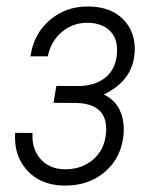

<svg xmlns="http://www.w3.org/2000/svg" viewBox="-20 -558 477 587"><path d="M217.8 -294.9Q268.6 -294.9 300.8 -319.8Q333 -344.7 337.4 -392.1Q337.9 -398.9 337.9 -405.3Q337.9 -440.4 317.9 -461.9Q293.9 -487.3 249.5 -488.3Q248 -488.3 246.6 -488.3Q203.1 -488.3 169.9 -460.9Q135.7 -432.6 126 -385.7H73.2Q83 -455.1 132.8 -497.1Q181.6 -538.6 249.5 -538.1Q251 -538.1 252.4 -538.1Q320.3 -537.1 358.4 -497.1Q391.6 -462.4 392.1 -408.7Q392.1 -400.4 391.1 -392.1Q383.8 -311 297.4 -269Q330.1 -253.9 345.7 -222.2Q358.4 -196.3 358.4 -163.6Q358.4 -156.2 357.9 -148.9Q352.1 -76.2 300.3 -32.2Q251 9.8 178.7 9.3Q175.3 9.3 172.4 9.3Q102.5 7.3 62 -38.1Q25.9 -78.6 25.9 -137.2Q25.9 -144.5 26.4 -151.9L79.6 -151.4Q79.1 -146.5 79.1 -142.1Q79.1 -100.1 103.5 -72.3Q130.9 -41.5 175.8 -40.5Q177.2 -40.5 179.2 -40.5Q229.5 -40.5 263.7 -69.3Q298.8 -99.1 303.7 -147.9Q304.7 -155.8 304.7 -163.1Q304.7 -240.2 214.8 -243.2L143.6 -243.7L152.3 -295.4Z"/></svg>

Font: MAUL Condensed Light Italic
Style: Light Italic
Weight: 300
Italic angle: -12°
Designer: MAUL
Version: Version 1.0; 2020; ttfautohint (v1.8.3)